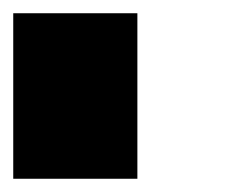

<svg xmlns="http://www.w3.org/2000/svg" viewBox="-20 -145 352 290"><path d="M0 125H187.5V-125H0Z"/></svg>

Font: Faithful 32x
Style: Bold
Weight: 400
Foundry: Faithful Resource Pack
Version: Version 1.0; January 27, 2023